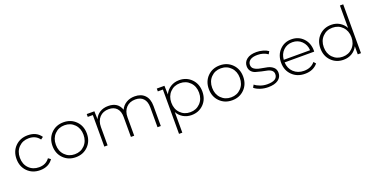

<svg xmlns="http://www.w3.org/2000/svg" viewBox="-26 -1644 5342 2740"><g transform="rotate(-20 2645.0 -274.0)"><path d="M313 4Q198 4 123.5 -70.5Q49 -145 49 -261Q49 -378 123.5 -452Q198 -526 313 -526Q446 -526 511 -430L474 -403Q418 -481 313 -481Q220 -481 160 -420Q100 -359 100 -261Q100 -163 160 -102Q220 -41 313 -41Q418 -41 474 -119L511 -92Q445 4 313 4Z M1043 -70.5Q969 4 856 4Q743 4 669 -70.5Q595 -145 595 -261Q595 -377 669 -451.5Q743 -526 856 -526Q969 -526 1043 -451.5Q1117 -377 1117 -261Q1117 -145 1043 -70.5ZM705.5 -102.5Q765 -41 856 -41Q947 -41 1006.5 -102.5Q1066 -164 1066 -261Q1066 -358 1006.5 -419.5Q947 -481 856 -481Q765 -481 705.5 -419.5Q646 -358 646 -261Q646 -164 705.5 -102.5Z M1937 -526Q2034 -526 2089.5 -469Q2145 -412 2145 -305V0H2095V-301Q2095 -389 2052 -435Q2009 -481 1932 -481Q1844 -481 1792.5 -426Q1741 -371 1741 -278V0H1691V-301Q1691 -389 1648 -435Q1605 -481 1528 -481Q1440 -481 1388.5 -426Q1337 -371 1337 -278V0H1287V-479H1210V-522H1326L1330 -400Q1354 -459 1407.5 -492.5Q1461 -526 1535 -526Q1683 -526 1726 -400Q1752 -458 1807.5 -492Q1863 -526 1937 -526Z M2613 -526Q2724 -526 2797.5 -451.5Q2871 -377 2871 -261Q2871 -144 2797.5 -70Q2724 4 2613 4Q2544 4 2488 -28.5Q2432 -61 2401 -119V194H2351V-479H2274V-522H2390L2394 -389Q2424 -454 2482 -490Q2540 -526 2613 -526ZM2459.5 -102.5Q2519 -41 2610 -41Q2701 -41 2761 -102.5Q2821 -164 2821 -261Q2821 -358 2761 -419.5Q2701 -481 2610 -481Q2519 -481 2459.5 -419.5Q2400 -358 2400 -261Q2400 -164 2459.5 -102.5Z M3417 -70.5Q3343 4 3230 4Q3117 4 3043 -70.5Q2969 -145 2969 -261Q2969 -377 3043 -451.5Q3117 -526 3230 -526Q3343 -526 3417 -451.5Q3491 -377 3491 -261Q3491 -145 3417 -70.5ZM3079.5 -102.5Q3139 -41 3230 -41Q3321 -41 3380.5 -102.5Q3440 -164 3440 -261Q3440 -358 3380.5 -419.5Q3321 -481 3230 -481Q3139 -481 3079.5 -419.5Q3020 -358 3020 -261Q3020 -164 3079.5 -102.5Z M3778 4Q3715 4 3658 -15Q3601 -34 3569 -63L3592 -103Q3624 -76 3674.5 -58Q3725 -40 3780 -40Q3934 -40 3934 -138Q3934 -173 3908.5 -194.5Q3883 -216 3844.5 -223.5Q3806 -231 3761 -241Q3716 -251 3677.5 -262.5Q3639 -274 3613.5 -304.5Q3588 -335 3588 -383Q3588 -445 3639.5 -485.5Q3691 -526 3786 -526Q3836 -526 3885 -512Q3934 -498 3965 -475L3942 -435Q3877 -482 3785 -482Q3712 -482 3675 -455Q3638 -428 3638 -384Q3638 -341 3673.5 -318Q3709 -295 3760 -286.5Q3811 -278 3862 -267Q3913 -256 3948.5 -225Q3984 -194 3984 -139Q3984 -74 3930 -35Q3876 4 3778 4Z M4566 -263Q4566 -261 4565.5 -256.5Q4565 -252 4565 -249H4116Q4120 -156 4181.5 -98.5Q4243 -41 4337 -41Q4444 -41 4504 -114L4533 -81Q4463 4 4336 4Q4218 4 4142.5 -70.5Q4067 -145 4067 -261Q4067 -377 4138 -451.5Q4209 -526 4317 -526Q4425 -526 4495.5 -452.5Q4566 -379 4566 -263ZM4117 -288H4517Q4512 -373 4456 -427.5Q4400 -482 4317 -482Q4234 -482 4178.5 -428Q4123 -374 4117 -288Z M5135 -742H5185V0H5136V-123Q5105 -62 5049 -29Q4993 4 4922 4Q4811 4 4737.5 -70.5Q4664 -145 4664 -261Q4664 -378 4737.5 -452Q4811 -526 4922 -526Q4992 -526 5047.5 -493Q5103 -460 5135 -401ZM4774.5 -102.5Q4834 -41 4925 -41Q5016 -41 5075.5 -102.5Q5135 -164 5135 -261Q5135 -358 5075.5 -419.5Q5016 -481 4925 -481Q4834 -481 4774.5 -419.5Q4715 -358 4715 -261Q4715 -164 4774.5 -102.5Z"/></g></svg>

Font: mBank Light
Style: Regular
Weight: 300
Designer: Julieta Ulanovsky
Foundry: Julieta Ulanovsky
Version: Version 7.200;PS 007.200;hotconv 1.0.88;makeotf.lib2.5.64775